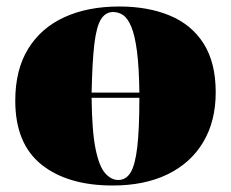

<svg xmlns="http://www.w3.org/2000/svg" viewBox="-20 -557 711 591"><path d="M327 14Q188 14 107.5 -50.5Q27 -115 27 -247Q27 -342 66.5 -406.5Q106 -471 178 -504Q250 -537 347 -537Q436 -537 503 -509Q570 -481 607 -422.5Q644 -364 644 -273Q644 -184 605.5 -119.5Q567 -55 496 -20.5Q425 14 327 14ZM262 -272H409Q408 -351 401.5 -400Q395 -449 384 -475Q373 -501 359 -510.5Q345 -520 328 -520Q305 -520 291 -498Q277 -476 270.5 -422Q264 -368 262 -272ZM344 -3Q368 -3 382 -26Q396 -49 402.5 -104Q409 -159 409 -256H262Q263 -154 274 -99.5Q285 -45 303.5 -24Q322 -3 344 -3Z"/></svg>

Font: Literata 72pt Black
Style: Regular
Weight: 900
Designer: Latin by Veronika Burian and Jose Scaglione. Greek by Irene Vlachou. Cyrillic by Vera Evstafieva.
Foundry: TypeTogether
Version: Version 3.002